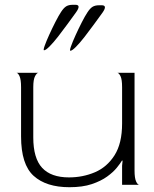

<svg xmlns="http://www.w3.org/2000/svg" viewBox="-20 -772 644 802"><path d="M270 10Q173 10 120.5 -37.5Q68 -85 68 -202V-408Q68 -440 61.5 -454Q55 -468 48 -468H141Q134 -468 126.5 -454Q119 -440 119 -408V-198Q119 -111 156 -71Q193 -31 268 -31Q326 -31 376.5 -52.5Q427 -74 458.5 -123.5Q490 -173 490 -256V-408Q490 -440 483.5 -453.5Q477 -467 470 -468H542V-60Q542 -28 548.5 -14Q555 0 562 0H490V-80L492 -100L490 -102Q483 -90 468 -71.5Q453 -53 427.5 -34.5Q402 -16 363.5 -3Q325 10 270 10ZM274 -560Q270 -560 276.5 -578.5Q283 -597 295.5 -624.5Q308 -652 321.5 -678.5Q335 -705 345 -720Q356 -737 366.5 -743.5Q377 -750 394 -750H405Q430 -750 408 -719Q392 -697 372 -669.5Q352 -642 332.5 -617Q313 -592 297 -576Q281 -560 274 -560ZM164 -562Q160 -562 166.5 -580.5Q173 -599 185.5 -626.5Q198 -654 211.5 -680.5Q225 -707 235 -722Q246 -739 256.5 -745.5Q267 -752 284 -752H295Q320 -752 298 -721Q282 -699 262 -671.5Q242 -644 222.5 -619Q203 -594 187 -578Q171 -562 164 -562Z"/></svg>

Font: Red Rose Light
Style: Regular
Weight: 300
Designer: Jaikishan Patel
Version: Version 1.001; ttfautohint (v1.8.3)